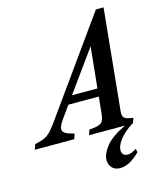

<svg xmlns="http://www.w3.org/2000/svg" viewBox="-249 -865 1028 1221"><g transform="rotate(-15 265.0 -254.5)"><path d="M165 -34 153.5 0H-106L-94.5 -34Q-65 -40.5 -45.5 -47Q-26 -53.5 -10.5 -64.8Q5 -76 21.2 -95.2Q37.5 -114.5 60 -146L500 -761.5H550.5L484.5 -96.5Q481 -64 494 -51.8Q507 -39.5 552 -34L540 0H251L262.5 -34Q302.5 -37 323 -43.5Q343.5 -50 352 -66Q360.5 -82 363.5 -113L374.5 -221.5H174.5L119 -144.5Q89.5 -103 89.5 -82.5Q89.5 -66 106.8 -55Q124 -44 165 -34ZM212 -273.5H379.5L407 -544ZM389 253.5Q355.5 253.5 336.2 232.8Q317 212 317 182Q317 142 355.8 93Q394.5 44 487.5 0H535.5Q479 36.5 449 75.2Q419 114 419 144.5Q419 161.5 428.5 172Q438 182.5 457 182.5Q468.5 182.5 482 177.8Q495.5 173 515.5 160.5L520 184Q451 253.5 389 253.5Z"/></g></svg>

Font: Libre Caslon Condensed Bold
Style: Italic
Weight: 700
Italic angle: -22.583°
Designer: Pablo Impallari, Rodrigo Fuenzalida, Katja Schimmel, Ertekin Erdin
Foundry: Pablo Impallari, Rodrigo Fuenzalida
Version: Version 2.000; ttfautohint (v1.8.4.7-5d5b);gftools[0.9.33]